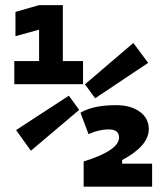

<svg xmlns="http://www.w3.org/2000/svg" viewBox="-20 -713 626 734"><path d="M299.8 0.5V-95.7Q435.1 -137.7 435.1 -187.5Q435.1 -218.3 395 -218.3Q358.4 -218.3 318.4 -200.2L287.6 -282.2Q314 -297.4 347.7 -304.2Q381.3 -311 422.9 -311Q480 -311 514.4 -285.9Q548.8 -260.7 548.8 -219.2Q548.8 -155.3 446.8 -101.1V-87.4H561.5V0.5ZM34.7 -391.1V-479.5H129.4V-599.6L39.1 -574.7V-667.5L129.4 -693.4H220.2V-479.5H297.4V-391.1ZM98.1 -136.7 41.5 -215.8 243.2 -347.2 282.7 -293ZM343.8 -337.4 304.7 -390.6 489.7 -548.8 546.4 -472.7Z"/></svg>

Font: CaskaydiaCove NFP SemiBold
Style: Regular
Weight: 600
Designer: Aaron Bell
Foundry: Saja Typeworks
Version: Version 2111.001; VTT 6.35;Nerd Fonts 3.1.1